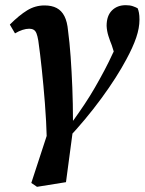

<svg xmlns="http://www.w3.org/2000/svg" viewBox="-20 -530 560 742"><path d="M123 192 101 177 169 -31 263 -36 235 174ZM161 11Q159 -62 153.5 -131.5Q148 -201 141.5 -262.5Q135 -324 128 -373Q125 -391 121 -401Q117 -411 110 -415Q103 -419 93 -419Q81 -419 67 -414.5Q53 -410 38 -401L18 -435Q54 -471 85 -490Q116 -509 152 -509Q180 -509 199 -499Q218 -489 229 -467.5Q240 -446 243 -411Q249 -367 253 -310.5Q257 -254 259.5 -191Q262 -128 262 -64H263Q286 -96 307 -127.5Q328 -159 347 -192Q366 -225 383.5 -258Q401 -291 416 -324Q425 -341 431 -356.5Q437 -372 441 -386L429 -301L412 -355Q405 -372 399 -391Q393 -410 392 -430Q392 -469 412.5 -489.5Q433 -510 466 -510Q482 -510 493.5 -506Q505 -502 512 -498Q515 -491 517 -480.5Q519 -470 519 -454Q519 -422 506.5 -385Q494 -348 468 -300Q451 -268 426.5 -229.5Q402 -191 371.5 -149.5Q341 -108 308 -68.5Q275 -29 241 7Z"/></svg>

Font: Source Serif 4 SemiBold
Style: Italic
Weight: 600
Italic angle: -12°
Designer: Frank Grießhammer
Foundry: Adobe Systems Incorporated
Version: Version 4.004;hotconv 1.0.116;makeotfexe 2.5.65601